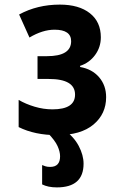

<svg xmlns="http://www.w3.org/2000/svg" viewBox="-20 -577 540 834"><path d="M228 10Q331 10 386 -36Q441 -82 441 -155Q441 -206 410.5 -241.5Q380 -277 328 -286V-291Q368 -304 393 -338Q418 -372 418 -415Q418 -482 370.5 -519.5Q323 -557 240 -557Q142 -557 63 -514L108 -414Q165 -448 217 -448Q289 -448 289 -398Q289 -333 184 -333H143V-234H192Q306 -234 306 -166Q306 -102 208 -102Q169 -102 130.5 -113.5Q92 -125 61 -143V-25Q131 10 228 10ZM227 237Q343 237 343 134Q343 97 322 57Q301 17 257 -15L187 0Q219 33 230 57.5Q241 82 241 102Q241 148 198 148Q186 148 178 145.5Q170 143 163 140V224Q189 237 227 237Z"/></svg>

Font: Noto Sans Mono Condensed Extra
Style: Regular
Weight: 800
Width: 3
Designer: Monotype Design Team
Foundry: Monotype Imaging Inc.
Version: Version 1.900